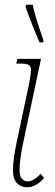

<svg xmlns="http://www.w3.org/2000/svg" viewBox="-20 -786 232 815"><path d="M35 -63Q35 -108 51 -183L103 -428Q112 -478 112 -488Q112 -504 102.5 -510Q93 -516 68 -516H49L54 -536H154L79 -183Q63 -108 63 -63Q63 -38 73 -27Q83 -16 98 -16Q111 -16 126 -25.5Q141 -35 152 -48L167 -31Q153 -13 133.5 -2Q114 9 96 9Q69 9 52 -8.5Q35 -26 35 -63ZM88 -758 91 -766H119Q128 -717 165 -614L162 -606H148Q116 -679 88 -758Z"/></svg>

Font: Noto Serif CondThin
Style: Italic
Weight: 250
Width: 3
Italic angle: -12°
Designer: Monotype Design Team
Foundry: Monotype Imaging Inc.
Version: Version 1.001